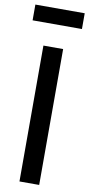

<svg xmlns="http://www.w3.org/2000/svg" viewBox="-101 -963 467 1002"><g transform="rotate(10 132.0 -462.0)"><path d="M263 -840V-923.5H1.5V-840ZM184.5 0V-720H80V0Z"/></g></svg>

Font: Manrope SemiBold
Style: Regular
Weight: 600
Designer: Mikhail Sharanda
Foundry: Mikhail Sharanda
Version: Version 4.505